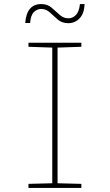

<svg xmlns="http://www.w3.org/2000/svg" viewBox="-20 -924 540 944"><path d="M128 -811Q131 -850 147 -865Q163 -880 182 -880Q207 -880 225.5 -862.5Q244 -845 264.5 -827.5Q285 -810 316 -810Q348 -810 371 -833.5Q394 -857 396 -904H373Q369 -866 353 -850Q337 -834 316 -834Q292 -834 273 -851.5Q254 -869 233.5 -886.5Q213 -904 183 -904Q111 -904 104 -811ZM380 0V-20L263 -23V-690L380 -694V-714H120V-694L237 -690V-23L120 -20V0Z"/></svg>

Font: Noto Sans Mono UI Condensed Thin
Style: Regular
Weight: 250
Width: 3
Designer: Monotype Design team
Foundry: Monotype Imaging Inc.
Version: 1.000